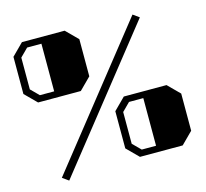

<svg xmlns="http://www.w3.org/2000/svg" viewBox="-122 -1000 1252 1168"><g transform="rotate(-15 504.0 -416.0)"><path d="M382 -480H113L40 -553V-787L113 -860H382L455 -787V-553ZM845 -820 173 28 134 0 806 -848ZM135 -520H225V-820H135L85 -770V-570ZM968 -307V-73L895 0H626L553 -73V-307L626 -380H895ZM648 -40H738V-340H648L598 -290V-90Z"/></g></svg>

Font: Kumar One
Style: Regular
Weight: 400
Designer: Parimal Parmar
Foundry: Indian Type Foundry
Version: Version 1.001;PS 1.001;hotconv 1.0.88;makeotf.lib2.5.647800